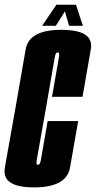

<svg xmlns="http://www.w3.org/2000/svg" viewBox="-48 -810 416 834"><path d="M99 4Q1.5 4 -21.5 -37Q-31.5 -55.5 -27 -82Q-11.5 -168.5 19 -340Q48.5 -511.5 63.5 -596Q78.5 -680.5 218.5 -680.5Q319.5 -680.5 341.5 -638.5Q351 -620.5 346.5 -596Q331.5 -511.5 310.5 -389.5H178Q204.5 -542 208 -562Q211 -578 206 -581.5Q204.5 -582.5 203 -582.5Q193.5 -582.5 190 -562.2Q186.5 -542 151.5 -340Q115 -135.5 111.5 -114.5Q108.5 -98 113.5 -95Q115 -94 117 -94Q126 -94 129.5 -114.8Q133 -135.5 159 -284H291.5Q271.5 -168.5 256.2 -82.2Q241 4 99 4ZM135 -698 197 -789.5H282L312 -698H252L234 -760.5L194.5 -698Z"/></svg>

Font: Anybody UltraCondensed Regular
Style: Bold Italic
Weight: 700
Width: 1
Italic angle: -10°
Designer: Tyler Finck
Foundry: Etcetera Type Company
Version: Version 1.010; ttfautohint (v1.8.3) -l 8 -r 50 -G 200 -x 14 